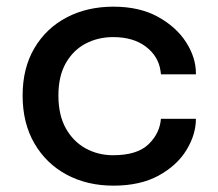

<svg xmlns="http://www.w3.org/2000/svg" viewBox="-20 -560 671 590"><path d="M328.5 10.5Q248 10.5 185 -23.2Q122 -57 85.8 -119.2Q49.5 -181.5 49.5 -266.5Q49.5 -351 85.8 -412.2Q122 -473.5 185 -506.5Q248 -539.5 328.5 -539.5Q409 -539.5 465.5 -508.2Q522 -477 552 -430Q582 -383 582 -335V-331.5H474.5Q474.5 -334 474 -337.2Q473.5 -340.5 473 -343.5Q466.5 -387.5 428 -416.8Q389.5 -446 327.5 -446Q281.5 -446 243.5 -426.2Q205.5 -406.5 182.5 -366.5Q159.5 -326.5 159.5 -266.5Q159.5 -206.5 182.2 -165.8Q205 -125 243.2 -104Q281.5 -83 327.5 -83Q401.5 -83 436.2 -116.5Q471 -150 474.5 -195H582Q582 -146.5 553 -99Q524 -51.5 467.5 -20.5Q411 10.5 328.5 10.5Z"/></svg>

Font: Epilogue Medium
Style: Regular
Weight: 500
Designer: Tyler Finck
Foundry: Etcetera Type Co
Version: Version 2.111; ttfautohint (v1.8.3)